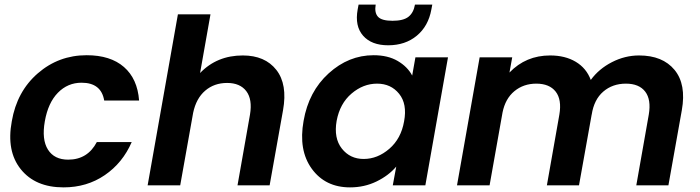

<svg xmlns="http://www.w3.org/2000/svg" viewBox="-20 -802 3029 831"><path d="M31 -277Q53 -406 143.5 -484.5Q234 -563 355 -563Q458 -563 516.5 -512Q575 -461 582 -367H431Q418 -444 333 -444Q273 -444 230.5 -400.5Q188 -357 174 -277Q160 -198 187.5 -154.5Q215 -111 275 -111Q359 -111 399 -187H550Q511 -97 433.5 -44Q356 9 255 9Q133 9 70 -69.5Q7 -148 31 -277Z M619 0 750 -740H891L846 -486Q919 -562 1031 -562Q1127 -562 1176 -499.5Q1225 -437 1205 -325L1147 0H1008L1062 -306Q1073 -372 1046 -407.5Q1019 -443 963 -443Q907 -443 868 -409.5Q829 -376 816 -314L760 0Z M1294 -279Q1316 -406 1402.5 -484.5Q1489 -563 1597 -563Q1659 -563 1701.5 -538Q1744 -513 1764 -475L1778 -554H1919L1821 0H1680L1695 -81Q1662 -42 1609.5 -16.5Q1557 9 1495 9Q1388 9 1329.5 -71.5Q1271 -152 1294 -279ZM1729 -277Q1743 -352 1707.5 -396Q1672 -440 1612 -440Q1552 -440 1501.5 -397Q1451 -354 1437 -279Q1424 -204 1459.5 -159Q1495 -114 1554 -114Q1614 -114 1665 -158Q1716 -202 1729 -277ZM1847 -761Q1834 -689 1784 -647.5Q1734 -606 1660 -606Q1588 -606 1551.5 -647.5Q1515 -689 1528 -761L1532 -782H1606Q1600 -747 1616 -729.5Q1632 -712 1679 -712Q1726 -712 1748 -729.5Q1770 -747 1776 -782H1851Z M2734 0 2788 -306Q2799 -371 2772.5 -405.5Q2746 -440 2689 -440Q2631 -440 2591 -405.5Q2551 -371 2541 -306V-307L2486 0H2347L2401 -306Q2412 -371 2385 -405.5Q2358 -440 2301 -440Q2246 -440 2206.5 -407.5Q2167 -375 2155 -315L2099 0H1958L2056 -554H2197L2185 -488Q2256 -562 2361 -562Q2426 -562 2472 -534.5Q2518 -507 2537 -456Q2572 -504 2628.5 -533Q2685 -562 2746 -562Q2848 -562 2899.5 -499.5Q2951 -437 2931 -325L2873 0Z"/></svg>

Font: Poppins SemiBold
Style: Italic
Weight: 600
Italic angle: -10°
Designer: Ninad Kale (Devanagari), Jonny Pinhorn (Latin)
Foundry: Indian Type Foundry
Version: Version 3.200;PS 1.000;hotconv 16.6.54;makeotf.lib2.5.65590